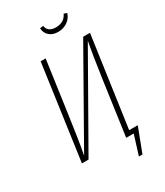

<svg xmlns="http://www.w3.org/2000/svg" viewBox="-243 -964 1031 1201"><g transform="rotate(-30 272.5 -363.5)"><path d="M342.8 -786.1Q304.2 -786.1 280.3 -807.1Q256.3 -828.1 254.9 -862.8L278.8 -866.2Q287.1 -817.9 344.2 -817.9Q405.3 -817.9 428.2 -868.2L450.2 -860.8Q439.5 -826.7 410.2 -806.4Q380.9 -786.1 342.8 -786.1ZM511.2 -682.1 418.9 -32.2H481L415 141.1H389.2L433.1 0H378.9L433.1 -386.2Q457 -555.7 475.1 -647L106.9 0H59.1L154.8 -682.1H190.9L136.2 -293.9Q114.7 -137.2 95.2 -35.2L461.9 -682.1Z"/></g></svg>

Font: Fira Sans Compressed UltraLight
Style: Italic
Weight: 200
Width: 3
Italic angle: -8°
Designer: Carrois Corporate & Edenspiekermann AG
Foundry: Carrois Corporate GbR & Edenspiekermann AG
Version: Version 4.203;PS 004.203;hotconv 1.0.88;makeotf.lib2.5.64775